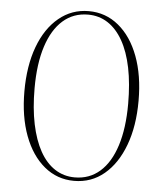

<svg xmlns="http://www.w3.org/2000/svg" viewBox="-52 -761 693 817"><g transform="rotate(5 294.5 -352.5)"><path d="M296 -5Q358.5 -5 403.2 -44.2Q448 -83.5 471.8 -158Q495.5 -232.5 495.5 -336.5Q495.5 -422.5 481.8 -490Q468 -557.5 441.5 -604.2Q415 -651 377.5 -675.5Q340 -700 293 -700Q230.5 -700 185.8 -660.8Q141 -621.5 117 -547.2Q93 -473 93 -368Q93 -282.5 107 -215.2Q121 -148 147.2 -101Q173.5 -54 211.2 -29.5Q249 -5 296 -5ZM294.5 -715Q367 -715 422.2 -669.5Q477.5 -624 508 -542.8Q538.5 -461.5 538.5 -353.5Q538.5 -245 508 -163.2Q477.5 -81.5 422.8 -35.8Q368 10 294.5 10Q222 10 167 -35.5Q112 -81 81.5 -162.2Q51 -243.5 51 -351.5Q51 -460 81.2 -541.8Q111.5 -623.5 166.8 -669.2Q222 -715 294.5 -715Z"/></g></svg>

Font: Newsreader 60pt ExtraLight
Style: Regular
Weight: 250
Designer: Hugues Gentile
Foundry: Production Type
Version: Version 1.003